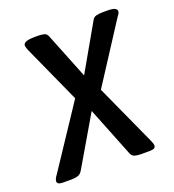

<svg xmlns="http://www.w3.org/2000/svg" viewBox="-114 -606 624 688"><g transform="rotate(-20 198.0 -262.5)"><path d="M11 0Q-11 0 -11 -12Q-11 -17 -8 -23Q-5 -29 -1 -34L155 -269L55 -490Q50 -502 50 -508Q50 -525 94 -525H106Q120 -525 129.5 -522.5Q139 -520 143 -510L213 -335L313 -510Q318 -520 329.5 -522.5Q341 -525 355 -525H369Q390 -525 398.5 -521Q407 -517 407 -509Q407 -505 404 -500Q401 -495 397 -490L252 -266L358 -33Q360 -28 362 -23Q364 -18 364 -14Q364 -5 357.5 -2.5Q351 0 339 0H309Q295 0 284.5 -3Q274 -6 269 -20L195 -206L86 -20Q78 -6 67 -3Q56 0 42 0Z"/></g></svg>

Font: Asap Condensed Condensed Regular
Style: Italic
Weight: 400
Width: 3
Italic angle: -6°
Designer: Pablo Cosgaya
Foundry: Omnibus-Type
Version: Version 3.001; ttfautohint (v1.8.4.7-5d5b)